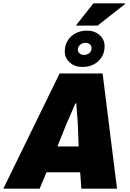

<svg xmlns="http://www.w3.org/2000/svg" viewBox="-58 -1127 774 1147"><path d="M-38 0 298 -688H555L641 0H428L421 -98H220L179 0ZM285 -252H412L407 -384Q406 -399 405 -414.5Q404 -430 402.5 -446Q401 -462 400 -478Q399 -494 398 -509H392Q384 -490 374.5 -468Q365 -446 356 -425Q347 -404 338 -384ZM435 -727Q389 -727 359 -753.5Q329 -780 329 -820Q329 -856 346 -884Q363 -912 393 -928Q423 -944 461 -944Q507 -944 537 -917.5Q567 -891 567 -850Q567 -815 550 -787Q533 -759 503.5 -743Q474 -727 435 -727ZM444 -799Q457 -799 467 -804Q477 -809 483 -818Q489 -827 489 -839Q489 -853 479 -862Q469 -871 452 -871Q439 -871 429 -865.5Q419 -860 413 -851Q407 -842 407 -830Q407 -817 417.5 -808Q428 -799 444 -799ZM395 -974 500 -1107H688L689 -1103L525 -974Z"/></svg>

Font: Archivo SemiCondensed Black
Style: Italic
Weight: 900
Width: 4
Italic angle: -10°
Designer: Hector Gatti
Foundry: Omnibus-Type
Version: Version 2.001